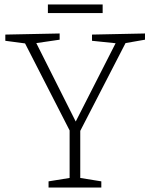

<svg xmlns="http://www.w3.org/2000/svg" viewBox="-20 -846 678 866"><path d="M199 0V-28L304 -45L294 -33V-270L300 -246L88 -660L102 -649L4 -662V-690L249 -695V-667L133 -650L139 -661L327 -287H316L506 -660L511 -650L395 -662V-690L634 -695V-667L537 -650L551 -661L337 -246L342 -270V-33L332 -45L437 -28V0ZM443 -826V-787H196V-826Z"/></svg>

Font: Bitter Thin Light
Style: Regular
Weight: 300
Version: Version 2.002